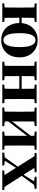

<svg xmlns="http://www.w3.org/2000/svg" viewBox="1198 -1800 620 3055"><g transform="rotate(90 1507.5 -273.0)"><path d="M34 0V-31L144 -41H221L330 -31V0ZM34 -516V-546H330V-516L221 -505H144ZM97 0Q99 -26 99.5 -68.5Q100 -111 100.5 -157Q101 -203 101 -238V-308Q101 -343 100.5 -389Q100 -435 99.5 -478Q99 -521 97 -546H266Q265 -521 264.5 -477.5Q264 -434 263.5 -386.5Q263 -339 263 -300V-276Q263 -222 263.5 -168Q264 -114 264.5 -70Q265 -26 266 0ZM181 -271V-308H434V-271ZM619 17Q537 17 475.5 -19.5Q414 -56 380.5 -122Q347 -188 347 -276Q347 -365 383.5 -429Q420 -493 481.5 -528Q543 -563 619 -563Q696 -563 758 -528.5Q820 -494 856.5 -430Q893 -366 893 -276Q893 -187 859 -121Q825 -55 763.5 -19Q702 17 619 17ZM619 -18Q672 -18 701 -81Q730 -144 730 -274Q730 -405 701 -466.5Q672 -528 619 -528Q564 -528 536 -466.5Q508 -405 508 -274Q508 -144 536 -81Q564 -18 619 -18Z M1025 0Q1027 -26 1027.5 -68.5Q1028 -111 1028.5 -157Q1029 -203 1029 -238V-308Q1029 -343 1028.5 -389Q1028 -435 1027.5 -478Q1027 -521 1025 -546H1194Q1193 -521 1192.5 -477.5Q1192 -434 1191.5 -386Q1191 -338 1191 -298V-276Q1191 -222 1191.5 -168Q1192 -114 1192.5 -70Q1193 -26 1194 0ZM1390 0Q1392 -26 1392.5 -70Q1393 -114 1393.5 -168Q1394 -222 1394 -276V-298Q1394 -338 1393.5 -386Q1393 -434 1392.5 -477.5Q1392 -521 1390 -546H1559Q1558 -521 1557.5 -478Q1557 -435 1556.5 -389Q1556 -343 1556 -308V-238Q1556 -203 1556.5 -157Q1557 -111 1557.5 -68.5Q1558 -26 1559 0ZM962 0V-31L1072 -41H1149L1258 -31V0ZM962 -516V-546H1258V-516L1149 -505H1072ZM1327 0V-31L1436 -41H1514L1623 -31V0ZM1327 -516V-546H1623V-516L1514 -505H1436ZM1110 -271V-308H1474V-271Z M1691 0V-31L1800 -41H1886L1987 -31V0ZM2075 0V-31L2169 -41H2254L2363 -31V0ZM1754 0Q1756 -26 1756.5 -68.5Q1757 -111 1757.5 -157Q1758 -203 1758 -238V-308Q1758 -343 1757.5 -389Q1757 -435 1756.5 -478Q1756 -521 1754 -546H1913V0ZM1881 -54 1826 -84H1858L2008 -279L2173 -493L2228 -466H2197L2040 -262ZM2141 0V-546H2299Q2298 -521 2297.5 -478Q2297 -435 2296.5 -389Q2296 -343 2296 -308V-238Q2296 -203 2296.5 -157Q2297 -111 2297.5 -68.5Q2298 -26 2299 0ZM1691 -516V-546H1987V-516L1886 -505H1801ZM2075 -516V-546H2363V-516L2254 -505H2169Z M2409 0V-31L2498 -41H2532L2613 -31V0ZM2455 0 2690 -326 2712 -306H2706L2610 -153L2515 0ZM2693 0V-31L2840 -41H2885L3004 -31V0ZM2728 -239 2705 -261H2712L2802 -404L2892 -546H2951ZM2788 0 2643 -229 2444 -546H2628L2767 -329L2977 0ZM2414 -516V-546H2721V-516L2610 -504H2527ZM2793 -516V-546H2985V-516L2910 -505H2877Z"/></g></svg>

Font: Noto Serif JP Black
Style: Regular
Weight: 900
Designer: Ryoko NISHIZUKA 西塚涼子 (kana & ideographs); Frank Grießhammer (Latin, Greek & Cyrillic); Wenlong ZHANG 张文龙 (bopomofo); San
Foundry: Adobe
Version: Version 2.003-H1;hotconv 1.1.1;makeotfexe 2.6.0